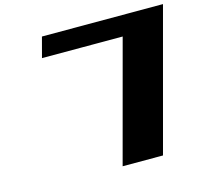

<svg xmlns="http://www.w3.org/2000/svg" viewBox="-121 -1012 1226 1149"><g transform="rotate(-15 492.0 -437.5)"><path d="M500 0H750Q789.1 -146 867.2 -437.5Q945.3 -729 984.4 -875H234.4Q229 -854 217.8 -812.5Q206.5 -771 201.2 -750H701.2Z"/></g></svg>

Font: Faithful 32x
Style: BoldOblique
Weight: 400
Foundry: Faithful Resource Pack
Version: Version 1.0; January 27, 2023